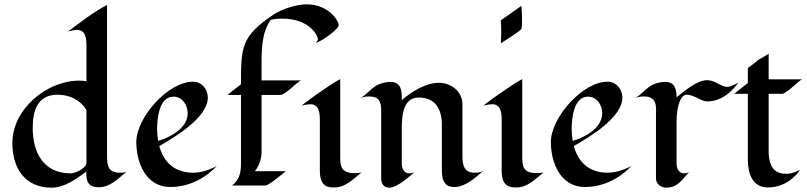

<svg xmlns="http://www.w3.org/2000/svg" viewBox="-20 -856 3723 886"><path d="M562 -62C553 -60 543 -59 533 -59C480 -59 474 -91 474 -135V-833C413 -802 350 -752 294 -711C308 -714 322 -718 336 -718C378 -718 379 -672 379 -641V-481C368 -483 357 -484 346 -484C195 -484 37 -352 37 -196C37 -81 94 10 218 10C276 10 333 -30 378 -64C378 -19 385 8 437 8C488 8 525 -32 562 -62ZM379 -106C379 -80 328 -56 306 -56C181 -56 131 -152 131 -265C131 -344 152 -419 246 -419C300 -419 351 -395 379 -348Z M980 -90C980 -90 927 -59 872 -59C789 -59 736 -104 715 -182C786 -223 939 -313 939 -406C939 -444 911 -479 871 -479C754 -479 609 -312 609 -201C609 -104 654 7 766 7C900 7 980 -90 980 -90ZM846 -333C846 -265 766 -222 710 -206C707 -223 705 -241 705 -259C705 -309 714 -410 780 -410C822 -410 846 -371 846 -333Z M1543 -740C1543 -761 1495 -836 1396 -836C1348 -836 1283 -815 1244 -790C1093 -689 1092 -639 1092 -467C1071 -451 1051 -435 1030 -418H1092V-101C1092 -59 1085 -27 1051 0H1205C1220 0 1284 -54 1299 -66H1156C1174 -88 1187 -123 1187 -151V-418H1274C1298 -418 1354 -482 1370 -485H1187V-543C1187 -615 1185 -703 1229 -764C1246 -769 1263 -770 1281 -770C1409 -770 1447 -692 1447 -674C1447 -670 1440 -662 1437 -659C1458 -660 1543 -721 1543 -740ZM1648 -60C1638 -58 1627 -57 1617 -57C1547 -57 1550 -96 1550 -146V-491C1512 -471 1477 -444 1440 -420C1433 -415 1371 -369 1371 -369C1371 -369 1398 -375 1413 -375C1454 -375 1456 -331 1456 -300V-68C1456 7 1495 9 1523 9C1575 9 1609 -29 1648 -60Z M2208 -66C2196 -61 2184 -59 2171 -59C2122 -59 2114 -93 2114 -134V-375C2114 -434 2061 -474 2005 -474C1944 -474 1878 -432 1834 -394C1834 -435 1834 -478 1781 -478C1764 -478 1747 -474 1731 -468C1695 -455 1669 -414 1641 -403C1654 -408 1668 -411 1683 -411C1728 -411 1739 -388 1739 -347C1739 -242 1739 -138 1739 -33C1739 -9 1750 10 1776 10C1812 10 1865 -38 1892 -61C1885 -58 1877 -56 1870 -56C1843 -56 1834 -80 1834 -103V-254C1834 -310 1835 -406 1912 -406C1989 -406 2019 -352 2019 -281V-99C2019 -53 2014 7 2076 7C2127 7 2172 -34 2208 -66Z M2389 -773C2389 -792 2386 -829 2386 -829L2291 -762C2291 -762 2293 -725 2293 -707C2293 -690 2291 -656 2291 -656C2291 -656 2384 -714 2386 -723C2390 -737 2389 -758 2389 -773ZM2488 -60C2477 -58 2467 -57 2457 -57C2387 -57 2390 -96 2390 -146V-491C2352 -471 2316 -444 2280 -420C2272 -415 2210 -369 2210 -369C2210 -369 2238 -375 2252 -375C2293 -375 2295 -331 2295 -300V-68C2295 7 2335 9 2363 9C2414 9 2449 -29 2488 -60Z M2893 -90C2893 -90 2840 -59 2785 -59C2702 -59 2649 -104 2628 -182C2699 -223 2852 -313 2852 -406C2852 -444 2824 -479 2784 -479C2667 -479 2522 -312 2522 -201C2522 -104 2567 7 2679 7C2813 7 2893 -90 2893 -90ZM2759 -333C2759 -265 2679 -222 2623 -206C2620 -223 2618 -241 2618 -259C2618 -309 2627 -410 2693 -410C2735 -410 2759 -371 2759 -333Z M3387 -475C3387 -475 3354 -455 3335 -455C3309 -455 3279 -486 3244 -486C3194 -486 3140 -436 3102 -407C3102 -445 3094 -478 3049 -478C3032 -478 3015 -474 2999 -468C2965 -456 2934 -412 2909 -403C2922 -408 2936 -411 2951 -411C3017 -411 3007 -360 3007 -314V-33C3007 -9 3028 10 3054 10C3114 10 3133 -38 3160 -61C3153 -58 3145 -56 3138 -56C3111 -56 3102 -80 3102 -103V-290C3102 -368 3121 -419 3149 -419C3184 -419 3214 -388 3244 -388C3333 -388 3387 -475 3387 -475Z M3527 -490V-609C3524 -604 3485 -584 3477 -578C3463 -565 3447 -554 3431 -542V-473C3410 -457 3389 -440 3368 -423H3431V-119C3431 -56 3452 9 3523 9C3623 9 3672 -72 3672 -72C3672 -72 3637 -54 3611 -54C3565 -54 3527 -71 3527 -162V-423H3588C3611 -423 3669 -489 3683 -490Z"/></svg>

Font: Fondamento
Style: Regular
Weight: 400
Designer: Astigmatic (AOETI)
Foundry: Astigmatic (AOETI)
Version: Version 1.001